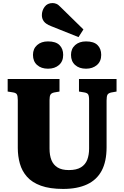

<svg xmlns="http://www.w3.org/2000/svg" viewBox="-20 -1218 810 1252"><path d="M392 14Q305 14 247 -7Q189 -28 156 -65.5Q123 -103 109.5 -151.5Q96 -200 96 -253V-565Q96 -592 90 -602.5Q84 -613 62 -616L30 -621V-703H368V-621L333 -615Q315 -611 309 -600.5Q303 -590 303 -565V-249Q303 -205 315.5 -174Q328 -143 355.5 -126Q383 -109 429 -109Q479 -109 508 -127Q537 -145 549 -176.5Q561 -208 561 -249V-565Q561 -593 554.5 -603Q548 -613 526 -616L495 -621V-703H740V-621L706 -615Q687 -611 681 -600.5Q675 -590 675 -562V-258Q675 -165 643 -105Q611 -45 547.5 -15.5Q484 14 392 14ZM492 -976 312 -1048Q279 -1061 266 -1078.5Q253 -1096 253 -1119Q253 -1149 271 -1173.5Q289 -1198 323 -1198Q335 -1198 347.5 -1193Q360 -1188 375 -1172L524 -1026ZM541 -770Q497 -770 470 -794Q443 -818 443 -860Q443 -900 470 -924Q497 -948 541 -948Q592 -948 616 -924Q640 -900 640 -860Q640 -818 612 -794Q584 -770 541 -770ZM293 -770Q249 -770 222 -794Q195 -818 195 -860Q195 -900 222 -924Q249 -948 293 -948Q344 -948 368 -924Q392 -900 392 -860Q392 -818 364.5 -794Q337 -770 293 -770Z"/></svg>

Font: Literata 18pt ExtraBold
Style: Regular
Weight: 800
Designer: Latin by Veronika Burian and Jose Scaglione. Greek by Irene Vlachou. Cyrillic by Vera Evstafieva.
Foundry: TypeTogether
Version: Version 3.103;gftools[0.9.29]